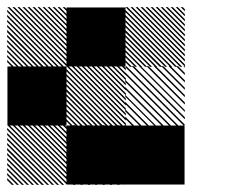

<svg xmlns="http://www.w3.org/2000/svg" viewBox="-21 -521 708 542"><path d="M333.3 -166.7H500V0H333.3ZM166.7 -166.7H333.3V0H166.7ZM167.5 -155.8 155.8 -167.5H161.7L167.5 -161.7ZM167.5 -141.7 141.7 -167.5H147.5L167.5 -147.5ZM167.5 -127.5 127.5 -167.5H133.3L167.5 -133.3ZM167.5 -113.3 113.3 -167.5H119.2L167.5 -119.2ZM167.5 -99.2 99.2 -167.5H105L167.5 -105ZM167.5 -85 85 -167.5H90.8L167.5 -90.8ZM167.5 -70.8 70.8 -167.5H76.7L167.5 -76.7ZM167.5 -56.7 56.7 -167.5H62.5L167.5 -62.5ZM167.5 -42.5 42.5 -167.5H48.3L167.5 -48.3ZM167.5 -28.3 28.3 -167.5H34.2L167.5 -34.2ZM167.5 -14.2 14.2 -167.5H20L167.5 -20ZM167.5 0 0 -167.5H5.8L167.5 -5.8ZM154.2 0.8 -0.8 -154.2V-160L160 0.8ZM140 0.8 -0.8 -140V-145.8L145.8 0.8ZM125.8 0.8 -0.8 -125.8V-131.7L131.7 0.8ZM111.7 0.8 -0.8 -111.7V-117.5L117.5 0.8ZM96.7 0.8 -0.8 -96.7V-103.3L103.3 0.8ZM83.3 0.8 -0.8 -83.3V-89.2L89.2 0.8ZM69.2 0.8 -0.8 -69.2V-75L75 0.8ZM55 0.8 -0.8 -55V-60.8L60.8 0.8ZM40.8 0.8 -0.8 -40.8V-46.7L46.7 0.8ZM26.7 0.8 -0.8 -26.7V-32.5L32.5 0.8ZM12.5 0.8 -0.8 -12.5V-18.3L18.3 0.8ZM334.2 -163.3 330 -167.5H334.2ZM334.2 -142.5 309.2 -167.5H315L334.2 -148.3ZM334.2 -121.7 288.3 -167.5H294.2L334.2 -127.5ZM334.2 -100.8 267.5 -167.5H273.3L334.2 -106.7ZM334.2 -80 246.7 -167.5H252.5L334.2 -85.8ZM334.2 -59.2 225.8 -167.5H231.7L334.2 -65ZM334.2 -38.3 205 -167.5H210L334.2 -43.3ZM334.2 -17.5 184.2 -167.5H190L334.2 -23.3ZM331.7 0.8 165.8 -165 169.2 -167.5 334.2 -2.5ZM310.8 0.8 165.8 -144.2V-150L316.7 0.8ZM290 0.8 165.8 -123.3V-129.2L295.8 0.8ZM269.2 0.8 165.8 -102.5V-108.3L275 0.8ZM248.3 0.8 165.8 -81.7V-86.7L253.3 0.8ZM227.5 0.8 165.8 -60.8V-66.7L233.3 0.8ZM206.7 0.8 165.8 -40V-45.8L212.5 0.8ZM185.8 0.8 165.8 -19.2V-25L191.7 0.8ZM334.2 -167.5H335.8L334.2 -169.2ZM167.5 -155.8 155.8 -167.5H161.7L167.5 -161.7ZM167.5 -141.7 141.7 -167.5H147.5L167.5 -147.5ZM167.5 -127.5 127.5 -167.5H133.3L167.5 -133.3ZM167.5 -113.3 113.3 -167.5H119.2L167.5 -119.2ZM167.5 -99.2 99.2 -167.5H105L167.5 -105ZM167.5 -85 85 -167.5H90.8L167.5 -90.8ZM167.5 -70.8 70.8 -167.5H76.7L167.5 -76.7ZM167.5 -56.7 56.7 -167.5H62.5L167.5 -62.5ZM167.5 -42.5 42.5 -167.5H48.3L167.5 -48.3ZM167.5 -28.3 28.3 -167.5H34.2L167.5 -34.2ZM167.5 -14.2 14.2 -167.5H20L167.5 -20ZM167.5 0 0 -167.5H5.8L167.5 -5.8ZM154.2 0.8 -0.8 -154.2V-160L160 0.8ZM140 0.8 -0.8 -140V-145.8L145.8 0.8ZM125.8 0.8 -0.8 -125.8V-131.7L131.7 0.8ZM111.7 0.8 -0.8 -111.7V-117.5L117.5 0.8ZM96.7 0.8 -0.8 -96.7V-103.3L103.3 0.8ZM83.3 0.8 -0.8 -83.3V-89.2L89.2 0.8ZM69.2 0.8 -0.8 -69.2V-75L75 0.8ZM55 0.8 -0.8 -55V-60.8L60.8 0.8ZM40.8 0.8 -0.8 -40.8V-46.7L46.7 0.8ZM26.7 0.8 -0.8 -26.7V-32.5L32.5 0.8ZM12.5 0.8 -0.8 -12.5V-18.3L18.3 0.8ZM500.8 -330 496.7 -334.2H500.8ZM500.8 -309.2 475.8 -334.2H481.7L500.8 -315ZM500.8 -288.3 455 -334.2H460.8L500.8 -294.2ZM500.8 -267.5 434.2 -334.2H440L500.8 -273.3ZM500.8 -246.7 413.3 -334.2H419.2L500.8 -252.5ZM500.8 -225.8 392.5 -334.2H398.3L500.8 -231.7ZM500.8 -205 371.7 -334.2H376.7L500.8 -210ZM500.8 -184.2 350.8 -334.2H356.7L500.8 -190ZM498.3 -165.8 332.5 -331.7 335.8 -334.2 500.8 -169.2ZM477.5 -165.8 332.5 -310.8V-316.7L483.3 -165.8ZM456.7 -165.8 332.5 -290V-295.8L462.5 -165.8ZM435.8 -165.8 332.5 -269.2V-275L441.7 -165.8ZM415 -165.8 332.5 -248.3V-253.3L420 -165.8ZM394.2 -165.8 332.5 -227.5V-233.3L400 -165.8ZM373.3 -165.8 332.5 -206.7V-212.5L379.2 -165.8ZM352.5 -165.8 332.5 -185.8V-191.7L358.3 -165.8ZM500.8 -334.2H502.5L500.8 -335.8ZM334.2 -322.5 322.5 -334.2H328.3L334.2 -328.3ZM334.2 -308.3 308.3 -334.2H314.2L334.2 -314.2ZM334.2 -294.2 294.2 -334.2H300L334.2 -300ZM334.2 -280 280 -334.2H285.8L334.2 -285.8ZM334.2 -265.8 265.8 -334.2H271.7L334.2 -271.7ZM334.2 -251.7 251.7 -334.2H257.5L334.2 -257.5ZM334.2 -237.5 237.5 -334.2H243.3L334.2 -243.3ZM334.2 -223.3 223.3 -334.2H229.2L334.2 -229.2ZM334.2 -209.2 209.2 -334.2H215L334.2 -215ZM334.2 -195 195 -334.2H200.8L334.2 -200.8ZM334.2 -180.8 180.8 -334.2H186.7L334.2 -186.7ZM334.2 -166.7 166.7 -334.2H172.5L334.2 -172.5ZM320.8 -165.8 165.8 -320.8V-326.7L326.7 -165.8ZM306.7 -165.8 165.8 -306.7V-312.5L312.5 -165.8ZM292.5 -165.8 165.8 -292.5V-298.3L298.3 -165.8ZM278.3 -165.8 165.8 -278.3V-284.2L284.2 -165.8ZM263.3 -165.8 165.8 -263.3V-270L270 -165.8ZM250 -165.8 165.8 -250V-255.8L255.8 -165.8ZM235.8 -165.8 165.8 -235.8V-241.7L241.7 -165.8ZM221.7 -165.8 165.8 -221.7V-227.5L227.5 -165.8ZM207.5 -165.8 165.8 -207.5V-213.3L213.3 -165.8ZM193.3 -165.8 165.8 -193.3V-199.2L199.2 -165.8ZM179.2 -165.8 165.8 -179.2V-185L185 -165.8ZM500.8 -489.2 489.2 -500.8H495L500.8 -495ZM500.8 -475 475 -500.8H480.8L500.8 -480.8ZM500.8 -460.8 460.8 -500.8H466.7L500.8 -466.7ZM500.8 -446.7 446.7 -500.8H452.5L500.8 -452.5ZM500.8 -432.5 432.5 -500.8H438.3L500.8 -438.3ZM500.8 -418.3 418.3 -500.8H424.2L500.8 -424.2ZM500.8 -404.2 404.2 -500.8H410L500.8 -410ZM500.8 -390 390 -500.8H395.8L500.8 -395.8ZM500.8 -375.8 375.8 -500.8H381.7L500.8 -381.7ZM500.8 -361.7 361.7 -500.8H367.5L500.8 -367.5ZM500.8 -347.5 347.5 -500.8H353.3L500.8 -353.3ZM500.8 -333.3 333.3 -500.8H339.2L500.8 -339.2ZM487.5 -332.5 332.5 -487.5V-493.3L493.3 -332.5ZM473.3 -332.5 332.5 -473.3V-479.2L479.2 -332.5ZM459.2 -332.5 332.5 -459.2V-465L465 -332.5ZM445 -332.5 332.5 -445V-450.8L450.8 -332.5ZM430 -332.5 332.5 -430V-436.7L436.7 -332.5ZM416.7 -332.5 332.5 -416.7V-422.5L422.5 -332.5ZM402.5 -332.5 332.5 -402.5V-408.3L408.3 -332.5ZM388.3 -332.5 332.5 -388.3V-394.2L394.2 -332.5ZM374.2 -332.5 332.5 -374.2V-380L380 -332.5ZM360 -332.5 332.5 -360V-365.8L365.8 -332.5ZM345.8 -332.5 332.5 -345.8V-351.7L351.7 -332.5ZM167.5 -489.2 155.8 -500.8H161.7L167.5 -495ZM167.5 -475 141.7 -500.8H147.5L167.5 -480.8ZM167.5 -460.8 127.5 -500.8H133.3L167.5 -466.7ZM167.5 -446.7 113.3 -500.8H119.2L167.5 -452.5ZM167.5 -432.5 99.2 -500.8H105L167.5 -438.3ZM167.5 -418.3 85 -500.8H90.8L167.5 -424.2ZM167.5 -404.2 70.8 -500.8H76.7L167.5 -410ZM167.5 -390 56.7 -500.8H62.5L167.5 -395.8ZM167.5 -375.8 42.5 -500.8H48.3L167.5 -381.7ZM167.5 -361.7 28.3 -500.8H34.2L167.5 -367.5ZM167.5 -347.5 14.2 -500.8H20L167.5 -353.3ZM167.5 -333.3 0 -500.8H5.8L167.5 -339.2ZM154.2 -332.5 -0.8 -487.5V-493.3L160 -332.5ZM140 -332.5 -0.8 -473.3V-479.2L145.8 -332.5ZM125.8 -332.5 -0.8 -459.2V-465L131.7 -332.5ZM111.7 -332.5 -0.8 -445V-450.8L117.5 -332.5ZM96.7 -332.5 -0.8 -430V-436.7L103.3 -332.5ZM83.3 -332.5 -0.8 -416.7V-422.5L89.2 -332.5ZM69.2 -332.5 -0.8 -402.5V-408.3L75 -332.5ZM55 -332.5 -0.8 -388.3V-394.2L60.8 -332.5ZM40.8 -332.5 -0.8 -374.2V-380L46.7 -332.5ZM26.7 -332.5 -0.8 -360V-365.8L32.5 -332.5ZM12.5 -332.5 -0.8 -345.8V-351.7L18.3 -332.5ZM0 -333.3H166.7V-166.7H0ZM166.7 -500H333.3V-333.3H166.7Z"/></svg>

Font: 0xA000-Pixelated
Style: Pixelated
Weight: 400
Version: Version 0.1